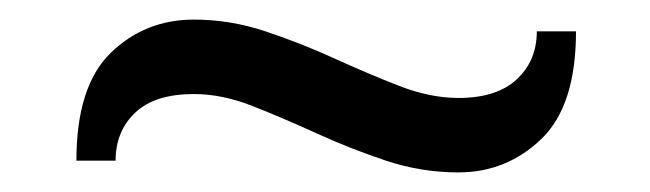

<svg xmlns="http://www.w3.org/2000/svg" viewBox="-20 -353 664 196"><path d="M448 -177Q410 -177 374 -189Q338 -201 304 -216.5Q270 -232 238.5 -244.5Q207 -257 178 -257Q138 -257 118 -238Q98 -219 98 -189H58Q58 -265 93 -299Q128 -333 178 -333Q215 -333 251 -321Q287 -309 321 -293.5Q355 -278 387 -265.5Q419 -253 448 -253Q487 -253 507.5 -272Q528 -291 528 -321H568Q568 -245 532.5 -211Q497 -177 448 -177Z"/></svg>

Font: El Messiri Medium
Style: Regular
Weight: 500
Designer: Mohamed Gaber
Foundry: Kief Type Foundry
Version: Version 2.020; ttfautohint (v1.8.3)